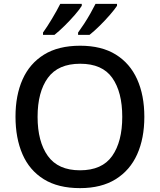

<svg xmlns="http://www.w3.org/2000/svg" viewBox="-20 -961 825 991"><path d="M725 -358Q725 -247 688 -164.5Q651 -82 577 -36Q503 10 393 10Q280 10 206 -36Q132 -82 96 -165Q60 -248 60 -359Q60 -469 96.5 -551Q133 -633 207 -679Q281 -725 394 -725Q504 -725 577.5 -679.5Q651 -634 688 -551.5Q725 -469 725 -358ZM174 -358Q174 -230 227 -156Q280 -82 393 -82Q507 -82 559 -156Q611 -230 611 -358Q611 -486 559.5 -559Q508 -632 394 -632Q280 -632 227 -559Q174 -486 174 -358ZM584 -931Q573 -914 548 -885Q523 -856 494 -827.5Q465 -799 442 -781H383V-793Q397 -812 414 -838Q431 -864 446.5 -891.5Q462 -919 473 -941H584ZM402 -931Q392 -914 367 -885Q342 -856 313 -827.5Q284 -799 261 -781H202V-793Q223 -822 248.5 -864.5Q274 -907 291 -941H402Z"/></svg>

Font: Noto Sans Gurmukhi UI Medium
Style: Regular
Weight: 500
Designer: Jelle Bosma - Monotype Design Team
Foundry: Monotype Imaging Inc.
Version: Version 2.004; ttfautohint (v1.8.4.7-5d5b)